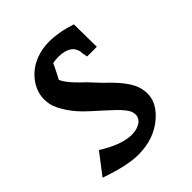

<svg xmlns="http://www.w3.org/2000/svg" viewBox="-171 -676 788 788"><g transform="rotate(-45 223.0 -282.0)"><path d="M74.7 -116.7Q155.8 -65.4 214.8 -65.4Q231.9 -65.4 245.8 -69.8Q259.8 -74.2 269.3 -82Q278.8 -89.8 282.5 -100.6Q286.1 -111.3 283.2 -124Q280.8 -138.2 263.4 -158.7Q246.1 -179.2 214.8 -207L159.2 -257.3Q118.7 -293.9 95 -330.6Q71.3 -367.2 65.4 -393.1Q58.1 -429.2 68.4 -461.7Q78.6 -494.1 105 -521.5Q131.8 -548.8 168 -562.5Q204.1 -576.2 246.6 -576.2Q269 -576.2 299.1 -571.3Q329.1 -566.4 366.7 -554.2L368.2 -422.4H312L307.1 -446.8Q307.6 -451.7 307.1 -455.1Q297.4 -504.9 226.6 -504.9Q147 -504.9 159.2 -445.3Q166.5 -413.1 231.4 -353V-353.5L281.7 -299.8Q323.2 -261.2 346.9 -229Q370.6 -196.8 376.5 -168.9Q393.1 -97.7 329.1 -42Q268.1 11.7 175.3 11.7Q110.8 11.7 4.9 -25.9ZM161.1 -487.8Q198.7 -528.8 197.3 -510.7Q192.9 -495.1 169.7 -451.2Q146.5 -407.2 135.7 -391.6Q130.4 -388.7 133.8 -414.1Q144 -448.7 161.1 -487.8Z"/></g></svg>

Font: IranNastaliq
Style: Regular
Weight: 400
Designer: Hossein Zahedi
Version: Version 1.5